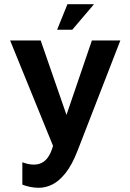

<svg xmlns="http://www.w3.org/2000/svg" viewBox="-20 -696 618 911"><path d="M164 195Q142 195 121.5 190.5Q101 186 86 180V74Q100 79 113 82Q126 85 141 85Q168 85 187.5 71Q207 57 220 28.5Q233 0 241 -45L243 24L28 -504H173L303 -129H288L416 -504H551L348 19Q322 86 291.5 124.5Q261 163 229 179Q197 195 164 195ZM251 -555 300 -676H426L323 -555Z"/></svg>

Font: Maven Pro SemiBold
Style: Regular
Weight: 600
Designer: Joe Prince
Foundry: Joe Prince
Version: Version 2.103